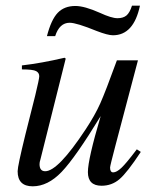

<svg xmlns="http://www.w3.org/2000/svg" viewBox="-20 -644 540 675"><path d="M444 -624H472Q450 -520 377 -520Q359 -520 320 -535Q249 -564 225 -564Q189 -564 174 -517H145Q160 -575 183 -599Q206 -623 245 -623Q277 -623 331 -599Q372 -580 393 -580Q413 -580 424.5 -589.5Q436 -599 444 -624ZM461 -119 475 -110Q427 -37 400 -14Q373 9 337 9Q289 9 289 -39Q289 -84 334 -236Q245 -90 196.5 -39.5Q148 11 95 11Q42 11 42 -42Q42 -60 69 -170L104 -309Q118 -367 118 -376Q118 -388 107 -394Q96 -400 57 -400V-414Q126 -422 207 -441L211 -438L122 -83Q119 -74 119 -67Q119 -42 139 -42Q184 -42 281 -189Q314 -239 332.5 -280.5Q351 -322 391 -432H465L386 -133Q367 -61 367 -55Q367 -38 378 -38Q390 -38 407 -54Q424 -70 461 -119Z"/></svg>

Font: STIX MathJax Latin
Style: Italic
Weight: 400
Italic angle: -16.33°
Designer: MicroPress Inc., with final additions and corrections provided by Coen Hoffman, Elsevier (retired)
Version: Version 1.1.1